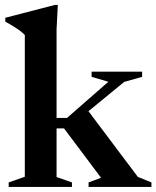

<svg xmlns="http://www.w3.org/2000/svg" viewBox="-20 -742 621 762"><path d="M278.5 -257.5 323 -311.5 527 -40 581 -18V0H331.5V-18L381 -36.5L234 -232.5H169.5V-274H246L410 -417.5L343.5 -437V-457.5H544V-437L473 -417ZM204.5 -39.5 265.5 -18V0H14.5V-18L78.5 -40.5V-603Q71.5 -610.5 60.8 -618.8Q50 -627 35.2 -636.2Q20.5 -645.5 1 -656V-671.5L198 -722.5H209.5L204.5 -626Z"/></svg>

Font: Newsreader 36pt SemiBold
Style: Regular
Weight: 600
Designer: Hugues Gentile
Foundry: Production Type
Version: Version 1.003